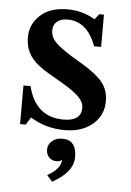

<svg xmlns="http://www.w3.org/2000/svg" viewBox="-53 -541 552 812"><g transform="rotate(5 223.5 -135.0)"><path d="M87 -32 67 0H43V-164H73Q105 -35 224 -35Q299 -35 299 -91Q299 -115 278 -136.5Q257 -158 210 -186L145 -224Q91 -255 67.5 -288.5Q44 -322 44 -369Q44 -425 86 -463Q128 -501 201 -501Q265 -501 318 -469L336 -492H356V-355H326Q289 -458 204 -458Q177 -458 160.5 -444.5Q144 -431 144 -407Q144 -379 164.5 -357.5Q185 -336 235 -305L280 -278Q341 -242 368.5 -209Q396 -176 396 -128Q396 -67 350.5 -29Q305 9 233 9Q152 9 87 -32ZM199 231 176 205Q233 173 233 135Q225 143 209 143Q191 143 178.5 130.5Q166 118 166 97Q166 76 183 61Q200 46 227 46Q287 46 287 119Q287 183 199 231Z"/></g></svg>

Font: Kolar Light
Style: Regular
Weight: 300
Designer: Ramakrishna Saiteja (Kannada); Shiva Nallaperumal (Latin)
Foundry: Indian Type Foundry
Version: Version 1.001;PS 1.0;hotconv 1.0.88;makeotf.lib2.5.647800